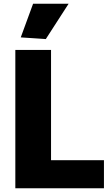

<svg xmlns="http://www.w3.org/2000/svg" viewBox="-20 -1007 588 1027"><path d="M91 -807 157 -987H347L225 -798ZM62 -740H253V-150H536V0H62Z"/></svg>

Font: Encode Sans Narrow
Style: ExtraBold
Weight: 800
Designer: Pablo Impallari, Andres Torresi
Foundry: Pablo Impallari, Andres Torresi
Version: Version 1.000; ttfautohint (v1.00) -l 8 -r 50 -G 200 -x 14 -